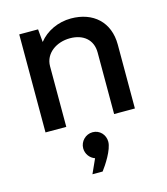

<svg xmlns="http://www.w3.org/2000/svg" viewBox="-114 -598 822 946"><g transform="rotate(-15 297.0 -125.5)"><path d="M336 -510C270 -510 209 -481 172 -434L166 -500H70V0H176V-309C176 -375 237 -417 306 -417C374 -417 420 -379 420 -314V0H526V-326C526 -441 449 -510 336 -510ZM273 186 240 259H292C312 233 357 165 357 124C357 88 330 59 294 59C258 59 229 89 229 124C229 152 247 177 273 186Z"/></g></svg>

Font: Oakes Medium
Style: Regular
Weight: 500
Designer: Samuel Oakes
Foundry: Samuel Oakes
Version: Version 1.003;PS 001.003;hotconv 1.0.88;makeotf.lib2.5.64775